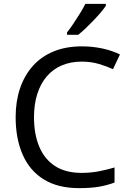

<svg xmlns="http://www.w3.org/2000/svg" viewBox="-20 -964 672 994"><path d="M403 -645Q346 -645 300 -625.5Q254 -606 222 -568.5Q190 -531 173 -477.5Q156 -424 156 -357Q156 -269 183.5 -204Q211 -139 265.5 -104Q320 -69 402 -69Q449 -69 491 -77Q533 -85 573 -97V-19Q533 -4 490.5 3Q448 10 389 10Q280 10 207 -35Q134 -80 97.5 -163Q61 -246 61 -358Q61 -439 83.5 -506Q106 -573 149.5 -622Q193 -671 257 -697.5Q321 -724 404 -724Q459 -724 510 -713Q561 -702 601 -682L565 -606Q532 -621 491.5 -633Q451 -645 403 -645ZM528 -934Q519 -920 502 -900Q485 -880 464.5 -858.5Q444 -837 423.5 -817.5Q403 -798 385 -784H327V-796Q342 -815 359.5 -841Q377 -867 394 -894.5Q411 -922 422 -944H528Z"/></svg>

Font: Noto Sans Khmer UI
Style: Regular
Weight: 400
Designer: Danh Hong and the Monotype Design Team
Foundry: Monotype Imaging Inc.
Version: Version 2.002